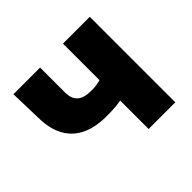

<svg xmlns="http://www.w3.org/2000/svg" viewBox="-147 -756 992 992"><g transform="rotate(-45 349.0 -259.5)"><path d="M59 -394C59 -216 166 -147 313 -147C364 -147 388 -149 421 -155V53H616V-572H420V-305C399 -299 380 -296 353 -296C279 -296 249 -326 249 -387V-568H54Z"/></g></svg>

Font: GenEiGothic-pro-Heavy
Style: Bold
Weight: 900
Designer: Ryoko NISHIZUKA (kana & ideographs); Paul D. Hunt (Latin, Greek & Cyrillic); Wenlong ZHANG (bopomofo); Sandoll Communica
Foundry: Adobe Systems Incorporated; o_tamon
Version: Version 1.000.140830